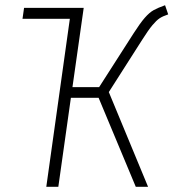

<svg xmlns="http://www.w3.org/2000/svg" viewBox="-20 -714 663 734"><path d="M523 -561 396 -362 546 0H499L357 -340H251L203 0H157L247 -642H66L72 -684H300L257 -381H359L491 -587Q516 -626 533.5 -646Q551 -666 567 -675Q583 -684 611 -694L623 -659Q602 -652 590 -644Q578 -636 562.5 -617.5Q547 -599 523 -561Z"/></svg>

Font: Fira Sans Condensed ExtraLight
Style: Italic
Weight: 275
Width: 3
Italic angle: -8°
Designer: Carrois Corporate & Edenspiekermann AG
Foundry: Carrois Corporate GbR & Edenspiekermann AG
Version: Version 4.203